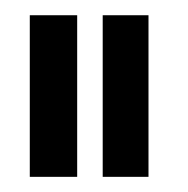

<svg xmlns="http://www.w3.org/2000/svg" viewBox="-20 -695 247 252"><path d="M114.8 -462.9H174.9V-675H114.8ZM19.1 -462.9H81.3V-675H19.1Z"/></svg>

Font: Anybody Thin
Style: Regular
Weight: 100
Designer: Tyler Finck
Foundry: Etcetera Type Company
Version: Version 1.114;gftools[0.9.25]